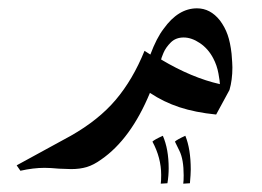

<svg xmlns="http://www.w3.org/2000/svg" viewBox="-20 -312 628 461"><path d="M371 14Q385 46 385 92Q385 110 382 128L366 129Q367 122 367 108Q367 67 346 28Q351 23 371 14ZM425 14Q438 46 438 95Q438 106 436 128L420 129Q421 122 421 109Q421 71 411 50.5Q401 30 400 28Q405 23 425 14ZM340 -89Q294 22 223 71Q205 84 188.5 89Q172 94 151 94L122 93Q100 91 87 91Q60 91 29 98L20 85L150 14Q217 -24 258 -72.5Q299 -121 327 -190L341 -181Q356 -221 373 -243Q408 -292 453 -292Q485 -292 508 -263Q520 -247 526.5 -228.5Q533 -210 536 -183Q538 -159 538 -150Q538 -120 531 -96L499 -37Q449 -42 411 -54.5Q373 -67 340 -89ZM421 -222Q402 -222 390 -210Q378 -198 372.5 -185Q367 -172 367 -169Q441 -125 508 -110Q508 -116 504.5 -135.5Q501 -155 492 -172Q480 -195 460 -208.5Q440 -222 421 -222Z"/></svg>

Font: Mirza
Style: Regular
Weight: 400
Designer: Arabic design by Kourosh Beigpour, Latin design by Eduardo Tunni, engineering by Lasse Fister
Version: Version 1.000